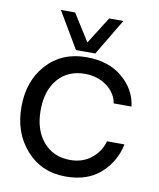

<svg xmlns="http://www.w3.org/2000/svg" viewBox="-85 -817 735 889"><g transform="rotate(10 283.0 -372.0)"><path d="M128.9 -750H195.8L275.9 -623L356 -750H422.9L320.8 -579.1H230ZM284.2 5.9Q170.4 5.9 98.6 -74.5Q26.9 -154.8 26.9 -276.9Q26.9 -398.9 97.9 -477.1Q168.9 -555.2 284.2 -555.2Q389.2 -555.2 454.1 -500Q519 -444.8 528.8 -366.2H444.8Q437 -414.1 393.6 -446Q350.1 -478 291 -478Q210.9 -478 164.1 -423.6Q117.2 -369.1 117.2 -276.9Q117.2 -184.1 164.6 -128.7Q211.9 -73.2 292 -73.2Q349.1 -73.2 390.1 -105.7Q431.2 -138.2 444.8 -188H526.9Q510.7 -106.9 449 -50.5Q387.2 5.9 284.2 5.9Z"/></g></svg>

Font: ø
Style: ø
Weight: 400
Designer: Samuel Oakes
Foundry: Samuel Oakes
Version: Version 1.000;PS 001.000;hotconv 1.0.88;makeotf.lib2.5.64775